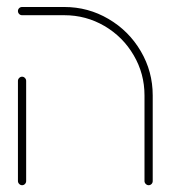

<svg xmlns="http://www.w3.org/2000/svg" viewBox="-20 -539 500 563"><path d="M32.6 -8.1V-301.9Q32.6 -306.7 36.3 -310.4Q40 -314.1 44.8 -314.1Q49.6 -314.1 53.1 -310.4Q56.7 -306.7 56.7 -301.9V-8.1Q56.7 -3 53.1 0.6Q49.6 4.1 44.8 4.1Q40 4.1 36.3 0.4Q32.6 -3.3 32.6 -8.1ZM415.9 4.1Q411.1 4.1 407.4 0.4Q403.7 -3.3 403.7 -8.1V-259.3Q403.7 -323 372 -377Q340.4 -431.1 286.3 -462.8Q232.2 -494.4 168.5 -494.4H44.8Q39.6 -494.4 36.1 -498Q32.6 -501.5 32.6 -506.7Q32.6 -511.5 36.1 -515Q39.6 -518.5 44.8 -518.5H168.5Q238.5 -518.5 298.1 -483.5Q357.8 -448.5 392.8 -388.9Q427.8 -329.3 427.8 -259.3V-8.1Q427.8 -3 424.3 0.6Q420.7 4.1 415.9 4.1Z"/></svg>

Font: 26F Galaxy Hebrew Thin
Style: Regular
Weight: 100
Designer: C₂₉H₂₅N₃O₅
Version: Version 1.000